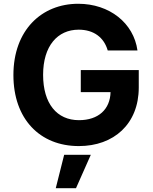

<svg xmlns="http://www.w3.org/2000/svg" viewBox="-20 -757 801 1008"><path d="M545.5 -492.2H701.7C681.8 -636 555 -737.2 390.6 -737.2C198.5 -737.2 50.4 -598.7 50.4 -362.9C50.4 -132.8 188.9 9.9 393.8 9.9C577.4 9.9 708.5 -106.2 708.5 -297.6V-389.2H404.1V-273.4H560.4C558.2 -183.2 496.8 -126.1 394.5 -126.1C279.1 -126.1 206.3 -212.4 206.3 -364.3C206.3 -515.6 282 -601.2 393.1 -601.2C472.3 -601.2 525.9 -560.4 545.5 -492.2ZM272.7 231.2H378.9L456.7 55.8H316.8Z"/></svg>

Font: Magic Ui Pro
Style: Bold
Weight: 700
Designer: Stefan Endress, Andreas Faust
Version: Version 1.000;FEAKit 1.0